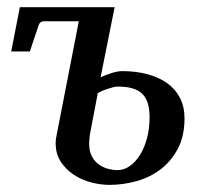

<svg xmlns="http://www.w3.org/2000/svg" viewBox="-20 -502 564 534"><path d="M396 -174.8Q396 -196.8 391.6 -212.9Q387.2 -229 377 -239.7Q366.7 -250.5 349.6 -255.9Q332.5 -261.2 307.1 -261.2Q302.2 -261.2 294.4 -259.3Q286.6 -257.3 278.6 -254.6Q270.5 -252 263.4 -248.8Q256.3 -245.6 252 -243.2L230 -127.9Q229 -120.6 228.5 -114.3Q228 -107.9 228 -102.1Q228 -80.1 236.3 -65.7Q244.6 -51.3 256.8 -43.2Q269 -35.2 282.5 -32Q295.9 -28.8 306.2 -28.8Q324.7 -28.8 341.1 -40.3Q357.4 -51.8 369.6 -71.5Q381.8 -91.3 388.9 -117.9Q396 -144.5 396 -174.8ZM493.2 -172.9Q493.2 -123.5 474.6 -88.4Q456.1 -53.2 426.3 -30.8Q396.5 -8.3 359.1 2Q321.8 12.2 284.2 12.2Q260.3 12.2 233.9 5.4Q207.5 -1.5 185.5 -15.9Q163.6 -30.3 149.2 -52Q134.8 -73.7 134.8 -104Q134.8 -109.9 135.7 -116.5Q136.7 -123 138.2 -129.9L199.2 -442.9H101.1Q97.2 -442.9 93.3 -440.2Q89.4 -437.5 87.9 -433.1L63 -358.9H11.2L35.2 -481.9H298.8L259.8 -287.1Q266.1 -290 273.9 -293Q281.7 -295.9 289.8 -298.6Q297.9 -301.3 305.7 -302.7Q313.5 -304.2 319.8 -304.2Q357.9 -304.2 389.9 -295.7Q421.9 -287.1 444.8 -270.8Q467.8 -254.4 480.5 -229.7Q493.2 -205.1 493.2 -172.9Z"/></svg>

Font: Charis SIL CyrE
Style: Italic
Weight: 400
Italic angle: -11°
Foundry: SIL International
Version: Version 5.000